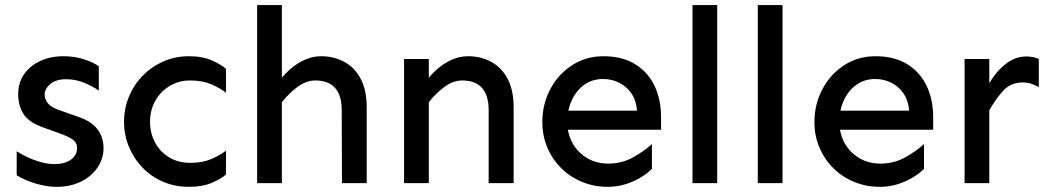

<svg xmlns="http://www.w3.org/2000/svg" viewBox="-20 -723 4141 758"><path d="M204.1 14.6Q173.8 14.6 142.6 7.3Q111.3 0 85.9 -10.7Q60.5 -21.5 45.9 -31.2V-126Q61.5 -115.2 87.4 -103Q113.3 -90.8 141.6 -83Q169.9 -75.2 193.4 -75.2Q236.3 -75.2 260.3 -92.8Q284.2 -110.4 284.2 -138.7Q284.2 -160.2 266.6 -172.4Q249 -184.6 215.8 -196.3L148.4 -220.7Q91.8 -241.2 71.8 -274.4Q51.8 -307.6 51.8 -351.6Q51.8 -395.5 74.2 -428.7Q96.7 -461.9 137.2 -481.4Q177.7 -501 231.4 -501Q275.4 -501 313.5 -488.3Q351.6 -475.6 370.1 -460.9V-365.2Q348.6 -380.9 314 -395.5Q279.3 -410.2 242.2 -410.2Q200.2 -410.2 178.2 -391.1Q156.2 -372.1 156.2 -349.6Q156.2 -332 168.9 -315.4Q181.6 -298.8 214.8 -288.1L286.1 -262.7Q337.9 -246.1 363.3 -214.4Q388.7 -182.6 388.7 -137.7Q388.7 -95.7 364.3 -60.5Q339.8 -25.4 298.3 -5.4Q256.8 14.6 204.1 14.6Z M726.6 14.6Q670.9 14.6 624 -5.4Q577.1 -25.4 542.5 -61.5Q507.8 -97.7 488.8 -144Q469.7 -190.4 469.7 -242.2Q469.7 -293.9 488.8 -340.8Q507.8 -387.7 542.5 -423.3Q577.1 -459 624 -480Q670.9 -501 726.6 -501Q780.3 -501 817.9 -483.9Q855.5 -466.8 872.1 -451.2V-357.4Q845.7 -377 812 -391.1Q778.3 -405.3 730.5 -405.3Q684.6 -405.3 648.4 -382.8Q612.3 -360.4 592.3 -323.7Q572.3 -287.1 572.3 -242.2Q572.3 -198.2 591.8 -161.1Q611.3 -124 647.5 -102.1Q683.6 -80.1 730.5 -80.1Q778.3 -80.1 812 -94.2Q845.7 -108.4 872.1 -127.9V-34.2Q855.5 -18.6 817.9 -2Q780.3 14.6 726.6 14.6Z M1330.1 0 1329.1 -288.1Q1329.1 -346.7 1302.7 -376Q1276.4 -405.3 1224.6 -405.3Q1188.5 -405.3 1153.8 -379.4Q1119.1 -353.5 1092.8 -319.3V-416Q1108.4 -435.5 1131.8 -455.1Q1155.3 -474.6 1185.1 -487.8Q1214.8 -501 1248 -501Q1297.9 -501 1338.9 -479Q1379.9 -457 1403.8 -412.1Q1427.7 -367.2 1427.7 -299.8V0ZM995.1 0V-703.1H1092.8V0Z M1909.2 0V-288.1Q1909.2 -346.7 1882.8 -376Q1856.4 -405.3 1804.7 -405.3Q1768.6 -405.3 1733.9 -379.4Q1699.2 -353.5 1672.9 -319.3V-416Q1688.5 -435.5 1711.9 -455.1Q1735.4 -474.6 1765.1 -487.8Q1794.9 -501 1828.1 -501Q1877.9 -501 1918.9 -479Q1960 -457 1983.9 -412.1Q2007.8 -367.2 2007.8 -299.8V0ZM1575.2 0V-490.2H1672.9V0Z M2379.9 14.6Q2325.2 14.6 2277.8 -4.9Q2230.5 -24.4 2195.3 -59.6Q2160.2 -94.7 2140.6 -141.1Q2121.1 -187.5 2121.1 -241.2Q2121.1 -311.5 2152.3 -370.6Q2183.6 -429.7 2238.3 -465.3Q2293 -501 2362.3 -501Q2436.5 -501 2487.3 -469.7Q2538.1 -438.5 2564 -384.3Q2589.8 -330.1 2589.8 -260.7V-210.9H2211.9V-286.1H2495.1Q2491.2 -329.1 2471.2 -356.4Q2451.2 -383.8 2422.4 -397.5Q2393.6 -411.1 2361.3 -411.1Q2318.4 -411.1 2286.6 -388.2Q2254.9 -365.2 2237.3 -327.1Q2219.7 -289.1 2219.7 -241.2Q2219.7 -196.3 2239.7 -159.2Q2259.8 -122.1 2296.9 -99.6Q2334 -77.1 2381.8 -77.1Q2435.5 -77.1 2480 -102.1Q2524.4 -127 2553.7 -154.3V-56.6Q2539.1 -41 2512.7 -24.4Q2486.3 -7.8 2452.1 3.4Q2418 14.6 2379.9 14.6Z M2713.9 0V-703.1H2811.5V0Z M2971.7 0V-703.1H3069.3V0Z M3454.1 14.6Q3399.4 14.6 3352.1 -4.9Q3304.7 -24.4 3269.5 -59.6Q3234.4 -94.7 3214.8 -141.1Q3195.3 -187.5 3195.3 -241.2Q3195.3 -311.5 3226.6 -370.6Q3257.8 -429.7 3312.5 -465.3Q3367.2 -501 3436.5 -501Q3510.7 -501 3561.5 -469.7Q3612.3 -438.5 3638.2 -384.3Q3664.1 -330.1 3664.1 -260.7V-210.9H3286.1V-286.1H3569.3Q3565.4 -329.1 3545.4 -356.4Q3525.4 -383.8 3496.6 -397.5Q3467.8 -411.1 3435.5 -411.1Q3392.6 -411.1 3360.8 -388.2Q3329.1 -365.2 3311.5 -327.1Q3293.9 -289.1 3293.9 -241.2Q3293.9 -196.3 3314 -159.2Q3334 -122.1 3371.1 -99.6Q3408.2 -77.1 3456.1 -77.1Q3509.8 -77.1 3554.2 -102.1Q3598.6 -127 3627.9 -154.3V-56.6Q3613.3 -41 3586.9 -24.4Q3560.5 -7.8 3526.4 3.4Q3492.2 14.6 3454.1 14.6Z M3788.1 0V-490.2H3885.7V0ZM3885.7 -287.1V-394.5Q3913.1 -441.4 3950.7 -470.7Q3988.3 -500 4031.2 -500Q4059.6 -500 4081.1 -490.2V-378.9Q4066.4 -387.7 4050.8 -392.6Q4035.2 -397.5 4017.6 -397.5Q3970.7 -397.5 3940.9 -365.2Q3911.1 -333 3885.7 -287.1Z"/></svg>

Font: Sen Medium
Style: Regular
Weight: 500
Designer: Kosal Sen, Philatype
Foundry: Philatype
Version: Version 2.000;gftools[0.9.31]